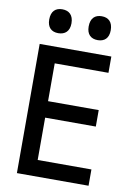

<svg xmlns="http://www.w3.org/2000/svg" viewBox="-99 -983 728 1045"><g transform="rotate(10 265.0 -460.5)"><path d="M377 -789C414 -789 438 -810 438 -854C438 -900 414 -921 377 -921C340 -921 316 -900 316 -854C316 -811 339 -789 377 -789ZM159 -789C196 -789 221 -810 221 -854C221 -900 196 -921 159 -921C122 -921 98 -900 98 -854C98 -811 121 -789 159 -789ZM70 0H466V-90H169V-324H449V-415H169V-624H466V-714H70Z"/></g></svg>

Font: Noto Sans Mono Condensed Medium
Style: Regular
Weight: 500
Width: 3
Designer: Monotype Design Team
Foundry: Monotype Imaging Inc.
Version: Version 2.014